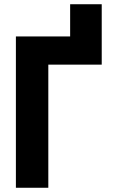

<svg xmlns="http://www.w3.org/2000/svg" viewBox="-20 -886 540 906"><path d="M55 0V-714H311V-866H460V-581H208V0Z"/></svg>

Font: Noto Sans Mono ExtraCondensed Black
Style: Regular
Weight: 900
Width: 2
Designer: Monotype Design Team
Foundry: Monotype Imaging Inc.
Version: Version 2.014